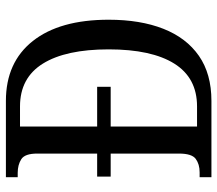

<svg xmlns="http://www.w3.org/2000/svg" viewBox="-64 -690 754 667"><g transform="rotate(-90 313.5 -357.0)"><path d="M31 0V-41H48Q76 -41 94.5 -54.5Q113 -68 113 -113V-350H33V-397H113V-605Q113 -648 93.5 -660.5Q74 -673 46 -673H31V-714H296Q430 -714 504 -620.5Q578 -527 578 -357Q578 -247 546.5 -167Q515 -87 452.5 -43.5Q390 0 296 0ZM277 -50Q376 -50 425.5 -129Q475 -208 475 -357Q475 -506 425.5 -585.5Q376 -665 277 -665H207V-397H345V-350H207V-50Z"/></g></svg>

Font: Noto Serif Thai Condensed
Style: Regular
Weight: 400
Width: 3
Designer: Monotype Design Team
Foundry: Monotype Imaging Inc.
Version: Version 2.002; ttfautohint (v1.8.4.7-5d5b)